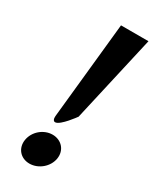

<svg xmlns="http://www.w3.org/2000/svg" viewBox="-160 -638 561 690"><g transform="rotate(30 120.5 -292.5)"><path d="M34 -61C28 -24 53 5 90 5C127 5 162 -24 168 -61C174 -98 148 -127 111 -127C74 -127 40 -98 34 -61ZM127 -590 86 -190C85 -179 88 -169 97 -170C118 -172 158 -228 158 -228L159 -229L241 -590Z"/></g></svg>

Font: Charger Pro
Style: BdObl
Weight: 700
Designer: Jasper
Foundry: Cannot Into Space Fonts
Version: Version 1.09